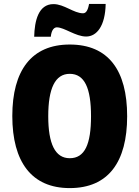

<svg xmlns="http://www.w3.org/2000/svg" viewBox="-20 -953 714 983"><path d="M155 -765H240C244 -803 259 -813 271 -813C309 -813 367 -766 421 -766C476 -766 519 -821 521 -933H436C430 -899 420 -885 405 -885C358 -885 308 -932 254 -932C176 -932 157 -845 155 -765ZM631 -358C631 -593 535 -725 337 -725C141 -725 43 -592 43 -359C43 -124 142 10 337 10C535 10 631 -124 631 -358ZM227 -358C227 -500 262 -575 337 -575C413 -575 446 -502 446 -358C446 -214 414 -143 337 -143C262 -143 227 -217 227 -358Z"/></svg>

Font: Noto Sans Georgian Condensed Black
Style: Regular
Weight: 900
Width: 3
Designer: Monotype Design Team, Akaki Razmadze
Foundry: Google LLC
Version: Version 2.005